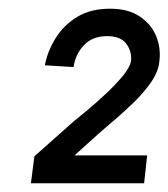

<svg xmlns="http://www.w3.org/2000/svg" viewBox="-20 -725 387 441"><path d="M149 -571 83 -575Q89 -607 107.5 -637Q126 -667 157 -686Q188 -705 233 -705Q274 -705 300.5 -687.5Q327 -670 338.5 -642.5Q350 -615 346 -584Q344 -561 327.5 -537Q311 -513 289 -491.5Q267 -470 246 -452Q225 -434 211 -422L151 -368H318L311 -304H51L59 -366L149 -446Q159 -454 179.5 -471Q200 -488 222.5 -509Q245 -530 262 -550.5Q279 -571 281 -586Q283 -607 270 -624.5Q257 -642 226 -642Q192 -642 172.5 -621Q153 -600 149 -571Z"/></svg>

Font: Haskoy Medium
Style: Italic
Weight: 500
Designer: Ertekin Erdin
Foundry: Ertekin Erdin
Version: Version 2.000; ttfautohint (v1.8.4.7-5d5b)